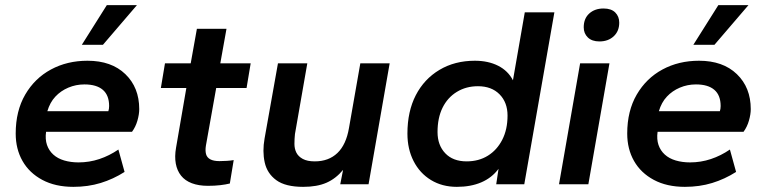

<svg xmlns="http://www.w3.org/2000/svg" viewBox="-20 -716 2976 746"><path d="M265 10Q195 10 144.5 -17Q94 -44 67.5 -90.5Q41 -137 41 -197Q41 -285 78 -348.5Q115 -412 178 -446Q241 -480 320 -480Q413 -480 467 -428Q521 -376 521 -292Q521 -272 514 -247.5Q507 -223 493 -204H159Q155 -175 162.5 -153Q170 -131 187 -115.5Q204 -100 229.5 -92.5Q255 -85 285 -85Q327 -85 366 -98Q405 -111 440 -135L464 -48Q420 -20 371 -5Q322 10 265 10ZM164 -284H401Q404 -293 404 -304Q404 -346 379.5 -367Q355 -388 308 -388Q275 -388 245.5 -375.5Q216 -363 195 -340.5Q174 -318 164 -284ZM298 -542 395 -696H512L380 -542Z M788 6Q752 6 725.5 -4Q699 -14 683.5 -33.5Q668 -53 663 -80.5Q658 -108 664 -142L704 -374H605L621 -470H721L745 -604H860L836 -470H954L938 -374H820L780 -150Q777 -131 780.5 -117.5Q784 -104 797 -97Q810 -90 833 -90Q846 -90 861.5 -91Q877 -92 888 -94L873 -3Q857 1 835.5 3.5Q814 6 788 6Z M1158 10Q1089 10 1053.5 -16Q1018 -42 1008.5 -85Q999 -128 1008 -178L1060 -470H1174L1126 -195Q1124 -176 1124 -157Q1124 -138 1131.5 -123Q1139 -108 1156.5 -98.5Q1174 -89 1203 -89Q1257 -89 1291 -121.5Q1325 -154 1336 -219L1380 -470H1494L1412 0H1302L1313 -56Q1285 -22 1248.5 -6Q1212 10 1158 10Z M1755 10Q1698 10 1654.5 -16.5Q1611 -43 1587 -90Q1563 -137 1563 -197Q1563 -283 1595.5 -346Q1628 -409 1687.5 -444.5Q1747 -480 1825 -480Q1877 -480 1915.5 -460.5Q1954 -441 1973 -404L2019 -668H2134L2017 0H1908L1917 -60Q1891 -25 1850 -7.5Q1809 10 1755 10ZM1793 -89Q1840 -89 1875.5 -111Q1911 -133 1931.5 -173Q1952 -213 1952 -267Q1952 -318 1921 -349.5Q1890 -381 1837 -381Q1791 -381 1755 -359Q1719 -337 1699.5 -297.5Q1680 -258 1680 -203Q1680 -152 1710 -120.5Q1740 -89 1793 -89Z M2152 0 2234 -470H2348L2266 0ZM2309 -555Q2280 -555 2264 -570.5Q2248 -586 2248 -610Q2248 -644 2269.5 -663.5Q2291 -683 2325 -683Q2355 -683 2370.5 -667.5Q2386 -652 2386 -628Q2386 -595 2364.5 -575Q2343 -555 2309 -555Z M2641 10Q2571 10 2520.5 -17Q2470 -44 2443.5 -90.5Q2417 -137 2417 -197Q2417 -285 2454 -348.5Q2491 -412 2554 -446Q2617 -480 2696 -480Q2789 -480 2843 -428Q2897 -376 2897 -292Q2897 -272 2890 -247.5Q2883 -223 2869 -204H2535Q2531 -175 2538.5 -153Q2546 -131 2563 -115.5Q2580 -100 2605.5 -92.5Q2631 -85 2661 -85Q2703 -85 2742 -98Q2781 -111 2816 -135L2840 -48Q2796 -20 2747 -5Q2698 10 2641 10ZM2540 -284H2777Q2780 -293 2780 -304Q2780 -346 2755.5 -367Q2731 -388 2684 -388Q2651 -388 2621.5 -375.5Q2592 -363 2571 -340.5Q2550 -318 2540 -284ZM2674 -542 2771 -696H2888L2756 -542Z"/></svg>

Font: Gantari SemiBold
Style: Italic
Weight: 600
Italic angle: -10°
Designer: Anugrah Pasau
Foundry: Lafontype
Version: Version 1.000